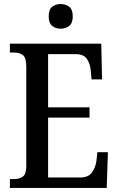

<svg xmlns="http://www.w3.org/2000/svg" viewBox="-20 -930 586 950"><path d="M29 0V-44H49Q77 -44 93.5 -56.5Q110 -69 110 -108V-601Q110 -646 92.5 -658Q75 -670 49 -670H29V-714H481L485 -537H433L429 -581Q426 -615 410 -638.5Q394 -662 356 -662H218V-399H423V-348H218V-52H378Q417 -52 434.5 -76Q452 -100 457 -133L462 -177H514L508 0ZM280 -788Q255 -788 238 -802Q221 -816 221 -849Q221 -883 238 -896.5Q255 -910 280 -910Q305 -910 322.5 -896.5Q340 -883 340 -849Q340 -816 322.5 -802Q305 -788 280 -788Z"/></svg>

Font: Noto Serif Lao Condensed Medium
Style: Regular
Weight: 500
Width: 3
Designer: Monotype Design Team
Foundry: Monotype Imaging Inc.
Version: Version 2.003; ttfautohint (v1.8.4.7-5d5b)